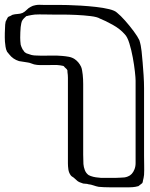

<svg xmlns="http://www.w3.org/2000/svg" viewBox="-74 -633 638 817"><path d="M539 -258V30Q539 50 539.5 70.5Q540 91 539 111Q538 118 537 124Q536 130 534 137Q534 141 532 145Q531 147 528.5 148.5Q526 150 524 152Q522 153 519.5 155.5Q517 158 515 159Q512 160 508.5 160.5Q505 161 502 162Q490 164 477 164Q464 164 452 164H391Q380 164 368.5 163.5Q357 163 346 162Q335 160 324 156Q313 152 302 151Q297 149 291 149Q285 149 280 148Q276 146 270.5 144.5Q265 143 260 140Q256 138 251.5 133.5Q247 129 242 125Q239 122 234.5 119.5Q230 117 227 113Q219 102 217 88.5Q215 75 215 62V-302Q215 -308 214.5 -314Q214 -320 213 -327Q213 -329 213 -331.5Q213 -334 212 -335Q211 -338 207 -341.5Q203 -345 201 -347Q200 -349 198 -351Q195 -353 190 -353.5Q185 -354 182 -355Q169 -357 153.5 -356.5Q138 -356 124 -356Q111 -356 97.5 -356Q84 -356 71 -359Q64 -361 58 -363.5Q52 -366 45 -367Q36 -369 26 -370Q16 -371 7 -373Q-19 -381 -35 -402Q-37 -405 -39.5 -407.5Q-42 -410 -44 -413Q-49 -423 -50.5 -434.5Q-52 -446 -53 -456Q-54 -474 -53.5 -492.5Q-53 -511 -52 -528Q-51 -531 -51 -534.5Q-51 -538 -50 -541Q-49 -544 -47 -547Q-45 -550 -44 -553Q-43 -555 -42 -557Q-41 -559 -40 -560Q-38 -562 -35 -563Q-32 -564 -30 -565Q-28 -566 -25.5 -567.5Q-23 -569 -21 -570Q-10 -573 1 -573.5Q12 -574 22 -578Q32 -583 39.5 -591Q47 -599 57 -604Q65 -609 77 -611Q86 -613 95.5 -612.5Q105 -612 114 -612H181Q190 -612 214.5 -611.5Q239 -611 271 -609Q303 -607 334.5 -603.5Q366 -600 390.5 -594Q415 -588 424 -579Q439 -567 458.5 -545Q478 -523 495 -500Q512 -477 519 -462Q526 -440 528.5 -415Q531 -390 533 -367Q535 -345 537 -313.5Q539 -282 539 -258ZM22 -423Q25 -420 27.5 -415.5Q30 -411 34 -409Q39 -405 45 -404Q59 -398 74 -397Q89 -396 103 -396Q125 -396 147 -396.5Q169 -397 191 -395Q204 -394 218 -391.5Q232 -389 243 -382Q261 -370 271 -349Q274 -342 275.5 -332.5Q277 -323 278 -315Q280 -296 280 -275.5Q280 -255 280 -235V-14Q280 5 280 25Q280 45 281 65Q282 78 287 91Q292 104 303 112Q305 113 307.5 114Q310 115 312 116Q323 120 334 121.5Q345 123 357 124H391Q403 124 415 124Q427 124 439 123Q447 123 455 122Q463 121 470 118Q489 111 498 88Q503 76 503 61Q503 46 503 33V-290Q503 -301 500 -328.5Q497 -356 491 -388.5Q485 -421 476.5 -448.5Q468 -476 457 -487Q437 -510 405.5 -527.5Q374 -545 351 -554Q340 -561 311.5 -564.5Q283 -568 250 -569.5Q217 -571 188.5 -571Q160 -571 149 -571Q130 -571 111.5 -571.5Q93 -572 74 -571Q67 -570 60 -569Q53 -568 45 -566Q44 -565 41.5 -565Q39 -565 37 -564Q36 -563 34.5 -561Q33 -559 31 -558Q29 -556 26.5 -553.5Q24 -551 22 -548Q18 -542 16.5 -533.5Q15 -525 14 -518Q13 -507 12.5 -495.5Q12 -484 12 -473Q12 -466 12.5 -458.5Q13 -451 14 -443Q15 -439 17 -434Q19 -429 22 -423Z"/></svg>

Font: Rubik Vinyl
Style: Regular
Weight: 400
Designer: Hubert and Fischer, NaN
Foundry: Hubert and Fischer, NaN
Version: Version 2.200